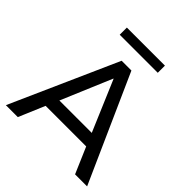

<svg xmlns="http://www.w3.org/2000/svg" viewBox="-230 -1035 1195 1195"><g transform="rotate(45 368.0 -437.0)"><path d="M11 0 325 -705H411L726 0H620L546 -172H189L116 0ZM367 -590 226 -256H511L369 -590ZM202 -811V-874H537V-811Z"/></g></svg>

Font: Nunito Sans SemiBold
Style: Regular
Weight: 600
Designer: Vernon Adams
Foundry: Vernon Adams
Version: Version 3.101; ttfautohint (v1.8.4.7-5d5b);gftools[0.9.27]